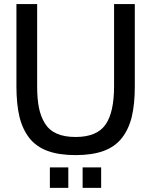

<svg xmlns="http://www.w3.org/2000/svg" viewBox="-20 -742 737 936"><path d="M348.1 14.2H349.1Q268.1 14.2 212.4 -6.1Q156.7 -26.4 123 -69.3Q89.4 -112.3 74.7 -173.6Q60.1 -234.9 60.1 -321.8V-722.2H161.1V-321.8Q161.1 -260.7 169.7 -217.5Q178.2 -174.3 198.7 -140.9Q219.2 -107.4 256.3 -90.8Q293.5 -74.2 348.1 -74.2Q451.7 -74.2 493.9 -133.8Q536.1 -193.4 536.1 -321.8V-722.2H637.2V-321.8Q637.2 -234.9 622.6 -173.6Q607.9 -112.3 574.2 -69.3Q540.5 -26.4 484.9 -6.1Q429.2 14.2 348.1 14.2ZM313 173.8H223.1V74.2H313ZM473.1 173.8H382.8V74.2H473.1Z"/></svg>

Font: Perun
Style: Regular
Weight: 400
Version: Version 1.0000